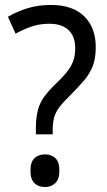

<svg xmlns="http://www.w3.org/2000/svg" viewBox="-20 -744 431 776"><path d="M125 -229Q125 -283 140 -319.5Q155 -356 197 -397Q230 -428 249 -451.5Q268 -475 276 -497.5Q284 -520 284 -549Q284 -597 257 -622.5Q230 -648 180 -648Q139 -648 106.5 -636.5Q74 -625 43 -608L12 -676Q49 -698 92 -711Q135 -724 186 -724Q273 -724 320 -678.5Q367 -633 367 -553Q367 -509 355 -477.5Q343 -446 319.5 -418.5Q296 -391 263 -358Q234 -330 219 -309.5Q204 -289 198.5 -268Q193 -247 193 -219V-201H125ZM103 -54Q103 -89 119 -104.5Q135 -120 162 -120Q187 -120 203.5 -105Q220 -90 220 -54Q220 -19 203 -3.5Q186 12 162 12Q135 12 119 -4Q103 -20 103 -54Z"/></svg>

Font: Noto Sans Gujarati SemiCondensed
Style: Regular
Weight: 400
Width: 4
Designer: Jelle Bosma - Monotype Design Team, Universal Thirst
Foundry: Monotype Imaging Inc.
Version: Version 2.106; ttfautohint (v1.8.4.7-5d5b)